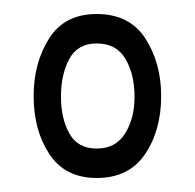

<svg xmlns="http://www.w3.org/2000/svg" viewBox="-20 -744 278 274"><path d="M118 -490Q73 -490 50.5 -524Q28 -558 28 -607Q28 -654 50 -689Q72 -724 118 -724Q165 -724 187.5 -689Q210 -654 210 -607Q210 -558 187 -524Q164 -490 118 -490ZM118 -532Q145 -532 158.5 -553.5Q172 -575 172 -606Q172 -638 159 -660Q146 -682 118 -682Q91 -682 79 -660Q67 -638 67 -606Q67 -575 79 -553.5Q91 -532 118 -532Z"/></svg>

Font: Georama ExtraCondensed Light
Style: Regular
Weight: 300
Width: 2
Designer: Jean-Baptiste Levee
Foundry: Production Type
Version: Version 1.000